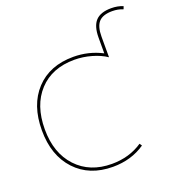

<svg xmlns="http://www.w3.org/2000/svg" viewBox="-165 -1085 1142 1231"><g transform="rotate(-20 405.5 -470.0)"><path d="M731 -950Q775 -950 811 -935L804 -916Q770 -930 731 -930Q667 -930 639 -899.5Q611 -869 611 -800V-659Q570 -687 512 -703.5Q454 -720 396 -720Q243 -720 154.5 -624.5Q66 -529 66 -365Q66 -203 156 -106.5Q246 -10 396 -10Q515 -10 605 -71L616 -55Q522 10 396 10Q236 10 141 -92Q46 -194 46 -365Q46 -538 140 -639Q234 -740 396 -740Q500 -740 591 -693V-800Q591 -878 624.5 -914Q658 -950 731 -950Z"/></g></svg>

Font: Mplus 1p Thin
Style: Regular
Weight: 250
Version: Version 1.061